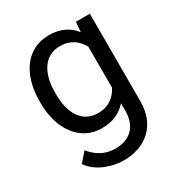

<svg xmlns="http://www.w3.org/2000/svg" viewBox="-176 -656 913 981"><g transform="rotate(-30 280.5 -165.0)"><path d="M46.9 -258.3C46.9 -103.5 127.9 9.8 254.4 9.8C319.3 9.8 367.2 -12.2 402.3 -52.7V-6.8C402.3 85 347.7 134.3 262.7 134.3C214.8 134.3 164.6 116.7 120.6 62.5L73.7 116.7C120.6 185.5 213.9 208 269 208C401.4 208 493.2 127.9 493.2 -11.2V-528.3H410.6L406.2 -469.7C371.1 -514.2 322.3 -538.1 255.4 -538.1C126.5 -538.1 46.9 -429.7 46.9 -268.6ZM137.7 -268.6C137.7 -373.5 179.2 -461.4 277.8 -461.4C340.3 -461.4 378.9 -429.2 402.3 -385.7V-144.5C378.9 -99.6 340.3 -66.9 276.9 -66.9C179.2 -66.9 137.7 -152.8 137.7 -258.3Z"/></g></svg>

Font: Nahid
Style: Regular
Weight: 400
Foundry: DejaVu fonts team - Redesigned by Saber Rastikerdar
Version: Version 0.3.0